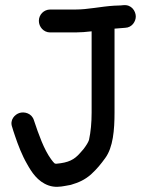

<svg xmlns="http://www.w3.org/2000/svg" viewBox="-20 -712 573 746"><path d="M175 -586H273C292.6 -586 315 -587.8 336 -590.3V-275C336 -235.3 332.6 -199.6 325.8 -168.2C322.6 -158.4 314.9 -146.5 304.6 -132.8L291.2 -117.5C268.4 -91.4 246.3 -80.1 199.7 -75.9C192.7 -75.3 191.2 -76.4 178.1 -93.9C150.8 -131.4 130.2 -189.5 112 -244.1C103.9 -272.1 74.8 -279 55.9 -273.2C38.1 -267.7 16.3 -246.5 27.6 -217.3C30.5 -208.4 31.9 -201.4 38.4 -183.6C49.9 -149.4 65.6 -108.3 85.3 -74.6C102.3 -44.1 125.5 -6.8 168.6 8.5C192.5 17.1 215.7 13.5 231.5 10.6L253.5 6.6C254.1 6.5 255.3 6.2 256.2 5.9C285.7 -2.9 308.5 -12.6 333.7 -34.4C357.7 -56.6 371.8 -74.3 389.2 -98.3C419.2 -139.6 425 -206.1 425 -275V-600.7C438.4 -601.7 453.6 -602.7 466.5 -604C493 -604.9 508.3 -629.1 507.6 -649.2C506.8 -668.7 491.6 -694.8 459.6 -691.9C456.1 -691.6 452.5 -691.2 448.6 -690.9C442.9 -690.3 435.5 -690 426 -690C425.6 -690 424.9 -690 424.4 -690C369.5 -686.5 322.5 -675 273 -675H175C150.7 -675 131 -655.3 131 -631C131 -608 149 -586 175 -586Z"/></svg>

Font: Just Breathe
Style: Bd
Weight: 400
Foundry: Cannot Into Space Fonts
Version: Version 0.72